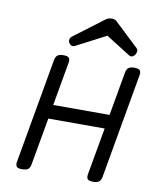

<svg xmlns="http://www.w3.org/2000/svg" viewBox="-89 -873 778 947"><g transform="rotate(10 300.0 -399.5)"><path d="M545.4 -584.5Q525.9 -584.5 516.4 -577.1Q506.8 -569.8 503.9 -552.7L465.3 -334H183.1L221.7 -552.7Q224.6 -569.8 217.8 -577.1Q210.9 -584.5 190.9 -584.5H189.9Q170.4 -584.5 160.9 -577.1Q151.4 -569.8 148.4 -552.7L55.7 -26.9Q52.7 -9.8 59.6 -2.4Q66.4 4.9 86.4 4.9H87.4Q106.9 4.9 116.5 -2.4Q126 -9.8 128.9 -26.9L170.9 -263.7H453.1L411.1 -26.9Q408.2 -9.8 415 -2.4Q421.9 4.9 441.9 4.9H442.9Q462.4 4.9 471.9 -2.4Q481.4 -9.8 484.4 -26.9L577.1 -552.7Q580.1 -569.8 573.2 -577.1Q566.4 -584.5 546.4 -584.5ZM387.2 -716.8 510.3 -639.2Q518.6 -634.8 526.1 -637.9Q533.7 -641.1 539.1 -649.4Q551.3 -669.4 539.1 -681.6L418.9 -794.9Q409.2 -803.7 393.6 -803.7Q377.9 -803.7 365.2 -794.9L214.8 -681.6Q207 -675.8 205.3 -666.5Q203.6 -657.2 208 -649.9Q212.4 -641.6 220.2 -638.2Q228 -634.8 237.8 -639.2Z"/></g></svg>

Font: Courier Prime Code
Style: Italic
Weight: 400
Italic angle: -10°
Designer: Alan Dague-Greene
Foundry: Quote-Unquote Apps
Version: Version 3.18